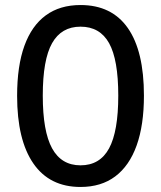

<svg xmlns="http://www.w3.org/2000/svg" viewBox="-20 -734 640 763"><path d="M300 9Q177 9 112.5 -84.5Q48 -178 48 -353Q48 -472 77 -552Q106 -632 162 -673Q218 -714 300 -714Q424 -714 488 -622.5Q552 -531 552 -354Q552 -237 523 -156Q494 -75 438 -33Q382 9 300 9ZM300 -77Q377 -77 413.5 -144.5Q450 -212 450 -354Q450 -497 413.5 -562.5Q377 -628 300 -628Q224 -628 187 -562.5Q150 -497 150 -354Q150 -212 187 -144.5Q224 -77 300 -77Z"/></svg>

Font: Nunito SemiBold
Style: Regular
Weight: 600
Designer: Vernon Adams
Foundry: Vernon Adams
Version: Version 3.602